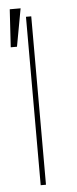

<svg xmlns="http://www.w3.org/2000/svg" viewBox="-55 -796 333 826"><g transform="rotate(-5 112.0 -383.0)"><path d="M109.4 -727.3V0H86.6V-727.3ZM9.9 -602.3 19.9 -765.6H66.8L36.9 -602.3Z"/></g></svg>

Font: Inter Thin BETA
Style: Regular
Weight: 100
Designer: Rasmus Andersson
Foundry: rsms
Version: Version 3.011;git-f93a4a705